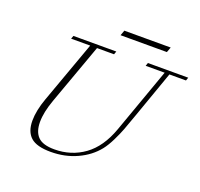

<svg xmlns="http://www.w3.org/2000/svg" viewBox="-137 -945 1160 1112"><g transform="rotate(20 443.0 -389.0)"><path d="M433.6 -760.3 445.3 -792.5H731L719.2 -760.3ZM283.7 13.2Q196.8 13.2 159.9 -20.3Q123 -53.7 123 -121.1Q123 -183.1 151.9 -263.2L289.1 -643.6H171.4L178.7 -663.1H442.9L436 -643.6H331.1L196.3 -270Q167 -189 167 -129.4Q167 -69.3 197 -38.6Q227.1 -7.8 298.8 -7.8Q402.3 -7.8 482.2 -65.4Q562 -123 605 -243.2L748 -643.6H630.9L637.7 -663.1H886.2L879.4 -643.6H777.3L675.3 -355.5Q651.9 -289.1 639.6 -256.6Q627.4 -224.1 606.4 -181.4Q585.4 -138.7 564 -111.8Q517.6 -53.7 444.3 -20.3Q371.1 13.2 283.7 13.2Z"/></g></svg>

Font: Elstob ExtraLight
Style: Italic
Weight: 200
Italic angle: -20°
Designer: Peter S. Baker
Version: Version 1.015